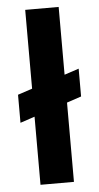

<svg xmlns="http://www.w3.org/2000/svg" viewBox="-52 -750 405 784"><g transform="rotate(-5 150.0 -358.5)"><path d="M81.9 -717H219V0H81.9ZM22.5 -374.3 278.4 -458.8V-344.8L22.5 -259.3Z"/></g></svg>

Font: AF Albert Sans Medium
Style: Regular
Weight: 500
Designer: Andreas Rasmussen
Foundry: a.Foundry
Version: Version 1.300;Glyphs 3.2 (3231)